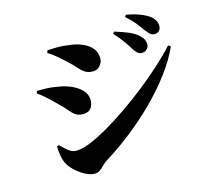

<svg xmlns="http://www.w3.org/2000/svg" viewBox="-120 -961 1240 1147"><g transform="rotate(-15 500.0 -387.5)"><path d="M329 47Q305 47 276 33Q247 19 221 -3.5Q195 -26 178 -52Q164 -75 158 -109Q152 -143 152 -168L164 -174L188 -151Q202 -136 220 -125Q238 -114 259 -114Q294 -114 346.5 -135.5Q399 -157 462.5 -194Q526 -231 594 -278Q662 -325 728 -377.5Q794 -430 851 -482Q908 -534 949 -580L964 -570Q929 -493 871 -415.5Q813 -338 739 -264.5Q665 -191 583.5 -127Q502 -63 421 -13Q402 -1 388.5 13Q375 27 361.5 37Q348 47 329 47ZM352 -315Q324 -315 305 -329Q286 -343 269.5 -364Q253 -385 230 -406Q193 -444 165 -468.5Q137 -493 118 -505L122 -520Q149 -521 181 -520Q213 -519 256 -511Q295 -505 332 -488.5Q369 -472 393.5 -446Q418 -420 418 -383Q418 -369 412.5 -353Q407 -337 393 -326Q379 -315 352 -315ZM478 -546Q449 -546 430 -557.5Q411 -569 393.5 -589.5Q376 -610 349 -635Q318 -664 292.5 -685.5Q267 -707 241 -723L245 -738Q268 -740 305 -740.5Q342 -741 394 -733Q429 -728 462 -713.5Q495 -699 516.5 -674Q538 -649 538 -610Q538 -586 520.5 -566Q503 -546 478 -546ZM787 -577Q774 -577 763 -585Q752 -593 741 -610Q728 -632 706 -663.5Q684 -695 650 -732L659 -743Q703 -730 741 -714.5Q779 -699 804 -675Q819 -661 825 -647.5Q831 -634 831 -619Q831 -602 818.5 -589.5Q806 -577 787 -577ZM890 -666Q874 -666 863 -675.5Q852 -685 838 -704Q826 -721 805.5 -747.5Q785 -774 745 -811L753 -822Q800 -814 835.5 -800.5Q871 -787 894 -770Q929 -743 929 -707Q929 -689 918.5 -677.5Q908 -666 890 -666Z"/></g></svg>

Font: Noto Serif HK ExtraLight Black
Style: Regular
Weight: 900
Version: Version 2.002-H1;hotconv 1.1.0;makeotfexe 2.6.0